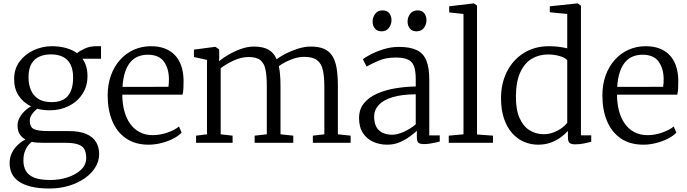

<svg xmlns="http://www.w3.org/2000/svg" viewBox="-20 -839 4036 1128"><path d="M270.5 268.5Q207.5 268.5 162.8 257.5Q118 246.5 90 226.8Q62 207 49.2 179.8Q36.5 152.5 36.5 119.5Q36.5 87 49.5 60Q62.5 33 84 12.8Q105.5 -7.5 130 -19.5Q107.5 -31 95.2 -51.5Q83 -72 83 -102Q83 -124.5 94.2 -146Q105.5 -167.5 123.5 -185.2Q141.5 -203 162.5 -214Q116.5 -236.5 89.8 -276.8Q63 -317 63 -374.5Q63 -435 95.5 -478.2Q128 -521.5 179 -544.5Q230 -567.5 284.5 -567.5Q329 -567.5 367 -557.2Q405 -547 433 -526.5Q443.5 -537 474.8 -552.2Q506 -567.5 545.5 -567.5H573.5V-494H464.5Q473.5 -482 480.2 -466Q487 -450 490.5 -431.8Q494 -413.5 494 -393.5Q494 -332 464 -286.5Q434 -241 383.8 -216Q333.5 -191 273.5 -191Q253.5 -191 234.8 -193.2Q216 -195.5 198.5 -200Q181 -186.5 168 -168.2Q155 -150 155 -130Q155 -91.5 179.8 -80.2Q204.5 -69 263.5 -69H383Q446 -69 485.8 -52.2Q525.5 -35.5 544 -5Q562.5 25.5 562.5 66Q562.5 107.5 540.2 143.8Q518 180 478.2 208Q438.5 236 385.5 252.2Q332.5 268.5 270.5 268.5ZM276 218.5Q329.5 218.5 377.5 202.8Q425.5 187 456 158.2Q486.5 129.5 486.5 89Q486.5 61.5 477.8 41.5Q469 21.5 442.5 10.8Q416 0 363 0H239.5Q219 0 200.5 -1Q182 -2 166 -5.5Q142.5 13.5 130 40.5Q117.5 67.5 117.5 103.5Q117.5 139.5 132.2 165.2Q147 191 181.5 204.8Q216 218.5 276 218.5ZM283 -239Q348 -239 378.8 -275.5Q409.5 -312 409.5 -383Q409.5 -429.5 394.5 -459.8Q379.5 -490 350.2 -504.8Q321 -519.5 279 -519.5Q242 -519.5 212.2 -506.8Q182.5 -494 165 -464.8Q147.5 -435.5 147.5 -385Q147.5 -343.5 161.2 -310.5Q175 -277.5 205 -258.2Q235 -239 283 -239Z M853 11Q774.5 11 720.8 -25.8Q667 -62.5 639.8 -127.8Q612.5 -193 612.5 -278Q612.5 -343 631.8 -396Q651 -449 685.5 -487.5Q720 -526 766.5 -546.8Q813 -567.5 867 -567.5Q955.5 -567.5 1005.5 -517.2Q1055.5 -467 1058.5 -370Q1058.5 -341.5 1057.5 -320.2Q1056.5 -299 1052.5 -283H698.5Q698.5 -232.5 709.8 -189.2Q721 -146 743.5 -113.5Q766 -81 799.8 -63Q833.5 -45 878 -45Q921 -45 964.8 -60.5Q1008.5 -76 1031.5 -96L1047 -59.5Q1028 -40 997.2 -24.2Q966.5 -8.5 928.8 1.2Q891 11 853 11ZM699.5 -328.5 969.5 -329Q971 -337 971.8 -350.5Q972.5 -364 972.5 -373Q972.5 -435 943.5 -476.2Q914.5 -517.5 848 -517.5Q817.5 -517.5 791.8 -507.2Q766 -497 746.5 -474.5Q727 -452 715 -416Q703 -380 699.5 -328.5Z M1132 0V-42L1196 -50V-487L1119.5 -504V-547.5L1245 -564L1267.5 -549L1268 -506.5L1267 -479Q1288.5 -498 1323 -518Q1357.5 -538 1396.5 -551.8Q1435.5 -565.5 1471.5 -565.5Q1524.5 -565.5 1556.8 -547.5Q1589 -529.5 1605.5 -490.5Q1623.5 -505.5 1657.2 -523Q1691 -540.5 1730.5 -553Q1770 -565.5 1806 -565.5Q1853.5 -565.5 1884.5 -551.5Q1915.5 -537.5 1933 -509.5Q1950.5 -481.5 1957.8 -437.8Q1965 -394 1965 -334V-50L2040 -42V0H1818V-42L1885.5 -50V-331Q1885.5 -388 1877 -426.8Q1868.5 -465.5 1843 -485.2Q1817.5 -505 1767 -505Q1740 -505 1712.5 -496.8Q1685 -488.5 1660.2 -476Q1635.5 -463.5 1618.5 -450.5Q1621.5 -435 1623.8 -416.5Q1626 -398 1627 -376.8Q1628 -355.5 1628 -332V-50L1703 -42V0H1476V-42L1547.5 -50V-333Q1547.5 -390 1540.2 -428.2Q1533 -466.5 1510.2 -485.2Q1487.5 -504 1440 -504Q1397.5 -504 1352.5 -483.2Q1307.5 -462.5 1276.5 -438V-50L1346.5 -42V0Z M2255 11Q2211 11 2173.5 -5.5Q2136 -22 2112.8 -56.5Q2089.5 -91 2089.5 -145Q2089.5 -197 2118.2 -232.2Q2147 -267.5 2195 -288.8Q2243 -310 2302 -320Q2361 -330 2422.5 -331V-373.5Q2422.5 -422.5 2412.2 -450Q2402 -477.5 2376.2 -489.2Q2350.5 -501 2304 -501Q2246 -501 2202 -481.5Q2158 -462 2133.5 -448L2112 -491Q2121.5 -500 2153.8 -517.2Q2186 -534.5 2231 -549Q2276 -563.5 2323.5 -563.5Q2389.5 -563.5 2428.8 -544.5Q2468 -525.5 2485 -483.2Q2502 -441 2502 -371.5V-43.5H2563.5V-7.5Q2552.5 -4.5 2536.8 -1Q2521 2.5 2503.8 5Q2486.5 7.5 2471.5 7.5Q2450 7.5 2439.5 0.8Q2429 -6 2429 -34.5V-70.5Q2417 -59.5 2391.8 -40Q2366.5 -20.5 2331.8 -4.8Q2297 11 2255 11ZM2284.5 -47.5Q2315.5 -47.5 2354 -65.2Q2392.5 -83 2422.5 -108.5V-285Q2340.5 -284.5 2286.2 -268Q2232 -251.5 2205 -222.2Q2178 -193 2178 -155Q2178 -115.5 2192 -91.8Q2206 -68 2230.2 -57.8Q2254.5 -47.5 2284.5 -47.5ZM2220.5 -655Q2196 -655 2182.5 -671.5Q2169 -688 2169 -712.5Q2169 -737 2184 -757.5Q2199 -778 2227.5 -778H2228.5Q2253.5 -778 2266.8 -761.5Q2280 -745 2280 -720.5Q2280 -696 2265.2 -675.5Q2250.5 -655 2221.5 -655ZM2426 -655Q2401.5 -655 2388 -671.5Q2374.5 -688 2374.5 -712.5Q2374.5 -737 2389.5 -757.5Q2404.5 -778 2433 -778H2434Q2459 -778 2472.2 -761.5Q2485.5 -745 2485.5 -720.5Q2485.5 -696 2470.8 -675.5Q2456 -655 2427 -655Z M2703 -50V-757L2619 -766V-802L2762 -819H2764L2782.5 -806.5V-49L2876 -42V0H2616.5V-42Z M3141 11Q3098.5 11 3059.2 -5.5Q3020 -22 2989.5 -56Q2959 -90 2941.2 -141.2Q2923.5 -192.5 2923.5 -262.5Q2923.5 -348 2957.8 -417Q2992 -486 3055.8 -526.8Q3119.5 -567.5 3206.5 -567.5Q3236 -567.5 3263.2 -564Q3290.5 -560.5 3312.5 -555V-757L3210 -767V-802L3371.5 -819H3374.5L3393 -805.5V-44H3453.5V-6Q3434.5 -1.5 3410.5 3.8Q3386.5 9 3359 9Q3338.5 9 3327.5 1.8Q3316.5 -5.5 3316.5 -34V-69.5Q3299 -50 3273.5 -31.5Q3248 -13 3215 -1Q3182 11 3141 11ZM3173.5 -50.5Q3205 -50.5 3232.5 -61.2Q3260 -72 3280.8 -87.2Q3301.5 -102.5 3312.5 -117V-484.5Q3304.5 -498 3271.5 -508.5Q3238.5 -519 3200 -519Q3146.5 -519 3104.2 -493.8Q3062 -468.5 3037 -414.8Q3012 -361 3011 -276.5Q3010 -195.5 3032.2 -145.8Q3054.5 -96 3092 -73.2Q3129.5 -50.5 3173.5 -50.5Z M3759.5 11Q3681 11 3627.2 -25.8Q3573.5 -62.5 3546.2 -127.8Q3519 -193 3519 -278Q3519 -343 3538.2 -396Q3557.5 -449 3592 -487.5Q3626.5 -526 3673 -546.8Q3719.5 -567.5 3773.5 -567.5Q3862 -567.5 3912 -517.2Q3962 -467 3965 -370Q3965 -341.5 3964 -320.2Q3963 -299 3959 -283H3605Q3605 -232.5 3616.2 -189.2Q3627.5 -146 3650 -113.5Q3672.5 -81 3706.2 -63Q3740 -45 3784.5 -45Q3827.5 -45 3871.2 -60.5Q3915 -76 3938 -96L3953.5 -59.5Q3934.5 -40 3903.8 -24.2Q3873 -8.5 3835.2 1.2Q3797.5 11 3759.5 11ZM3606 -328.5 3876 -329Q3877.5 -337 3878.2 -350.5Q3879 -364 3879 -373Q3879 -435 3850 -476.2Q3821 -517.5 3754.5 -517.5Q3724 -517.5 3698.2 -507.2Q3672.5 -497 3653 -474.5Q3633.5 -452 3621.5 -416Q3609.5 -380 3606 -328.5Z"/></svg>

Font: Merriweather 24pt Light
Style: Regular
Weight: 300
Designer: Eben Sorkin
Foundry: Eben Sorkin
Version: Version 2.100